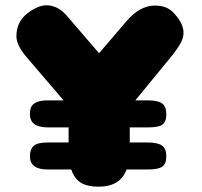

<svg xmlns="http://www.w3.org/2000/svg" viewBox="-20 -705 763 725"><path d="M538 -167Q575 -167 591.5 -155.5Q608 -144 608 -115Q608 -86 592.5 -75.5Q577 -65 538 -65H458Q434 0 352 0Q310 0 285.5 -15Q261 -30 249 -65H160Q93 -65 93 -115Q93 -141 107 -154Q121 -167 160 -167H239V-224H160Q93 -224 93 -274Q93 -291 98 -301.5Q103 -312 118 -319Q133 -326 160 -326H220L84 -485Q42 -533 42 -568Q42 -623 84 -655Q124 -685 155 -685Q198 -685 232 -646L354 -504L456 -623Q507 -684 565 -684Q608 -684 632 -660Q673 -619 673 -581Q673 -560 659 -536.5Q645 -513 614 -476L491 -326H538Q576 -326 592 -314.5Q608 -303 608 -274Q608 -264 606.5 -256.5Q605 -249 601 -243Q597 -237 592 -233.5Q587 -230 578.5 -228Q570 -226 560.5 -225Q551 -224 538 -224H470V-167Z"/></svg>

Font: Coiny 2.0
Style: Regular
Weight: 400
Version: Version 1.001 July 11, 2018